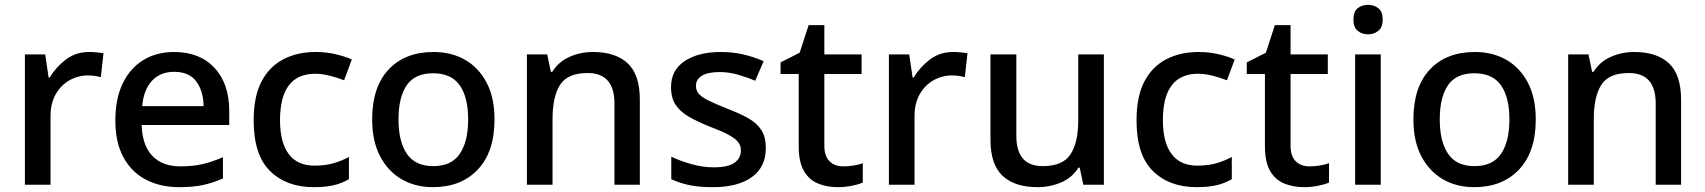

<svg xmlns="http://www.w3.org/2000/svg" viewBox="-20 -764 7052 794"><path d="M349 -549Q363 -549 379.5 -547.5Q396 -546 408 -544L397 -445Q371 -452 343 -452Q303 -452 267.5 -432Q232 -412 210.5 -374.5Q189 -337 189 -284V0H83V-539H167L181 -443H185Q211 -486 252 -517.5Q293 -549 349 -549Z M700 -549Q806 -549 867 -483.5Q928 -418 928 -305V-247H566Q568 -164 609.5 -120Q651 -76 726 -76Q778 -76 818.5 -85.5Q859 -95 902 -114V-26Q861 -8 820 1Q779 10 722 10Q643 10 583.5 -21Q524 -52 490.5 -113.5Q457 -175 457 -265Q457 -356 487.5 -419Q518 -482 572.5 -515.5Q627 -549 700 -549ZM700 -467Q643 -467 608.5 -430Q574 -393 568 -325H822Q821 -388 791.5 -427.5Q762 -467 700 -467Z M1277 10Q1165 10 1097 -56.5Q1029 -123 1029 -266Q1029 -366 1062 -428Q1095 -490 1153 -519.5Q1211 -549 1285 -549Q1330 -549 1369.5 -539.5Q1409 -530 1435 -518L1403 -432Q1375 -443 1343.5 -451Q1312 -459 1284 -459Q1138 -459 1138 -267Q1138 -175 1174 -127Q1210 -79 1280 -79Q1325 -79 1359.5 -89Q1394 -99 1423 -115V-23Q1394 -6 1360 2Q1326 10 1277 10Z M2025 -270Q2025 -136 1956 -63Q1887 10 1770 10Q1697 10 1640.5 -23Q1584 -56 1551.5 -118.5Q1519 -181 1519 -270Q1519 -404 1587 -476.5Q1655 -549 1773 -549Q1847 -549 1903.5 -516.5Q1960 -484 1992.5 -422Q2025 -360 2025 -270ZM1628 -270Q1628 -179 1662.5 -128Q1697 -77 1772 -77Q1847 -77 1881.5 -128Q1916 -179 1916 -270Q1916 -362 1881 -411.5Q1846 -461 1771 -461Q1696 -461 1662 -411.5Q1628 -362 1628 -270Z M2432 -549Q2526 -549 2576 -502Q2626 -455 2626 -351V0H2521V-336Q2521 -462 2410 -462Q2327 -462 2296 -413Q2265 -364 2265 -272V0H2159V-539H2243L2258 -467H2264Q2290 -509 2335.5 -529Q2381 -549 2432 -549Z M3147 -152Q3147 -73 3089 -31.5Q3031 10 2928 10Q2871 10 2830.5 1.5Q2790 -7 2756 -23V-116Q2791 -99 2838.5 -85.5Q2886 -72 2931 -72Q2991 -72 3017.5 -91Q3044 -110 3044 -142Q3044 -160 3034 -174.5Q3024 -189 2996.5 -204.5Q2969 -220 2916 -240Q2864 -261 2828.5 -281.5Q2793 -302 2774 -330.5Q2755 -359 2755 -404Q2755 -474 2811.5 -511.5Q2868 -549 2961 -549Q3010 -549 3053.5 -539Q3097 -529 3138 -511L3103 -430Q3068 -445 3031 -455.5Q2994 -466 2956 -466Q2908 -466 2883 -451Q2858 -436 2858 -409Q2858 -390 2870 -376Q2882 -362 2910.5 -348Q2939 -334 2989 -314Q3039 -295 3074.5 -275Q3110 -255 3128.5 -226Q3147 -197 3147 -152Z M3467 -76Q3488 -76 3510 -79.5Q3532 -83 3548 -89V-9Q3530 -1 3501.5 4.5Q3473 10 3444 10Q3400 10 3363 -5Q3326 -20 3304.5 -57Q3283 -94 3283 -160V-458H3208V-506L3287 -546L3324 -660H3389V-539H3543V-458H3389V-162Q3389 -118 3410.5 -97Q3432 -76 3467 -76Z M3922 -549Q3936 -549 3952.5 -547.5Q3969 -546 3981 -544L3970 -445Q3944 -452 3916 -452Q3876 -452 3840.5 -432Q3805 -412 3783.5 -374.5Q3762 -337 3762 -284V0H3656V-539H3740L3754 -443H3758Q3784 -486 3825 -517.5Q3866 -549 3922 -549Z M4545 -539V0H4460L4445 -71H4440Q4414 -29 4368 -9.5Q4322 10 4271 10Q4176 10 4126 -37Q4076 -84 4076 -186V-539H4183V-202Q4183 -77 4292 -77Q4375 -77 4407 -126Q4439 -175 4439 -266V-539Z M4928 10Q4816 10 4748 -56.5Q4680 -123 4680 -266Q4680 -366 4713 -428Q4746 -490 4804 -519.5Q4862 -549 4936 -549Q4981 -549 5020.5 -539.5Q5060 -530 5086 -518L5054 -432Q5026 -443 4994.5 -451Q4963 -459 4935 -459Q4789 -459 4789 -267Q4789 -175 4825 -127Q4861 -79 4931 -79Q4976 -79 5010.5 -89Q5045 -99 5074 -115V-23Q5045 -6 5011 2Q4977 10 4928 10Z M5395 -76Q5416 -76 5438 -79.5Q5460 -83 5476 -89V-9Q5458 -1 5429.5 4.5Q5401 10 5372 10Q5328 10 5291 -5Q5254 -20 5232.5 -57Q5211 -94 5211 -160V-458H5136V-506L5215 -546L5252 -660H5317V-539H5471V-458H5317V-162Q5317 -118 5338.5 -97Q5360 -76 5395 -76Z M5638 -744Q5662 -744 5680 -730Q5698 -716 5698 -683Q5698 -651 5680 -636.5Q5662 -622 5638 -622Q5612 -622 5594.5 -636.5Q5577 -651 5577 -683Q5577 -716 5594.5 -730Q5612 -744 5638 -744ZM5690 -539V0H5584V-539Z M6331 -270Q6331 -136 6262 -63Q6193 10 6076 10Q6003 10 5946.5 -23Q5890 -56 5857.5 -118.5Q5825 -181 5825 -270Q5825 -404 5893 -476.5Q5961 -549 6079 -549Q6153 -549 6209.5 -516.5Q6266 -484 6298.5 -422Q6331 -360 6331 -270ZM5934 -270Q5934 -179 5968.5 -128Q6003 -77 6078 -77Q6153 -77 6187.5 -128Q6222 -179 6222 -270Q6222 -362 6187 -411.5Q6152 -461 6077 -461Q6002 -461 5968 -411.5Q5934 -362 5934 -270Z M6738 -549Q6832 -549 6882 -502Q6932 -455 6932 -351V0H6827V-336Q6827 -462 6716 -462Q6633 -462 6602 -413Q6571 -364 6571 -272V0H6465V-539H6549L6564 -467H6570Q6596 -509 6641.5 -529Q6687 -549 6738 -549Z"/></svg>

Font: Noto Sans Tamil Medium
Style: Regular
Weight: 500
Designer: Jelle Bosma - Monotype Design Team
Foundry: Monotype Imaging Inc.
Version: Version 2.004; ttfautohint (v1.8.4.7-5d5b)